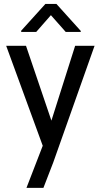

<svg xmlns="http://www.w3.org/2000/svg" viewBox="-20 -729 501 952"><path d="M109.4 -500.5 234.9 -130.9 352.1 -500.5 352.5 -502H354H445.8H449.2L447.8 -499L244.1 76.2Q236.8 94.7 195.8 201.2L195.3 202.6H193.8H114.3H111.3L112.3 199.7L191.9 -6.3L11.7 -499L10.7 -502H13.7H107.4H108.9ZM380.4 -575.7V-570.8H305.7L232.4 -653.8L159.7 -570.8H85V-576.7L205.1 -709.5H259.8Z"/></svg>

Font: MAUL
Style: Regular
Weight: 400
Designer: MAUL
Version: Version 1.0; 2020; ttfautohint (v1.8.3)